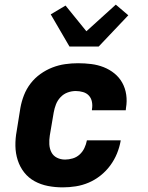

<svg xmlns="http://www.w3.org/2000/svg" viewBox="-20 -801 640 829"><path d="M251 8Q218 8 187 2Q156 -4 129.5 -18.5Q103 -33 84.5 -56.5Q66 -80 56.5 -109.5Q47 -139 46.5 -171Q46 -203 52 -235L68 -335Q73 -363 83.5 -390Q94 -417 112 -440.5Q130 -464 154.5 -481.5Q179 -499 206 -509.5Q233 -520 261 -524Q289 -528 317 -528Q346 -528 374 -524.5Q402 -521 427.5 -511Q453 -501 474 -484Q495 -467 508 -443.5Q521 -420 525 -392Q529 -364 524 -335L523 -325H377V-329Q380 -345 377 -361Q374 -377 364 -388Q354 -399 338.5 -403.5Q323 -408 307 -408Q289 -408 271.5 -401.5Q254 -395 241 -381Q228 -367 221.5 -350Q215 -333 212 -316L195 -216Q192 -197 193 -178Q194 -159 202 -143.5Q210 -128 226 -120Q242 -112 261 -112Q277 -112 294 -117Q311 -122 324 -134Q337 -146 344.5 -162Q352 -178 355 -194V-195H501V-193Q496 -165 485 -138Q474 -111 456 -86.5Q438 -62 414 -43Q390 -24 363 -12.5Q336 -1 307.5 3.5Q279 8 251 8ZM280 -600 199 -739 263 -777 353 -666 480 -781 534 -735 406 -600Z"/></svg>

Font: Iosevka Aile Heavy Oblique
Style: Regular
Weight: 900
Italic angle: -9°
Designer: Belleve Invis
Foundry: Belleve Invis
Version: Version 31.1.0; ttfautohint (v1.8.4)